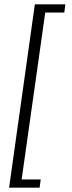

<svg xmlns="http://www.w3.org/2000/svg" viewBox="-20 -706 334 887"><path d="M22 161H163L168 123H80L189 -648H277L282 -686H141Z"/></svg>

Font: Chivo Light
Style: Italic
Weight: 300
Italic angle: -8°
Designer: Hector Gatti
Foundry: Omnibus-Type
Version: Version 1.003;PS 001.003;hotconv 1.0.70;makeotf.lib2.5.58329